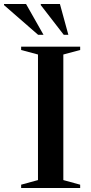

<svg xmlns="http://www.w3.org/2000/svg" viewBox="-72 -938 454 958"><path d="M328 -16.5V0H33.5V-16.5L117.5 -39.5V-666L33.5 -688.5V-705H328V-688.5L244 -666V-39.5ZM145 -764.5H118L-52 -912.5V-918H58ZM269 -764.5H246L131.5 -912.5V-918H227Z"/></svg>

Font: Newsreader 60pt Medium
Style: Regular
Weight: 500
Designer: Hugues Gentile
Foundry: Production Type
Version: Version 1.003